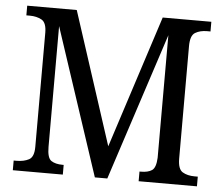

<svg xmlns="http://www.w3.org/2000/svg" viewBox="-51 -772 969 830"><g transform="rotate(5 433.5 -357.0)"><path d="M34 0V-42H47Q78 -42 100 -53.5Q122 -65 122 -109V-604Q122 -648 100.5 -660Q79 -672 49 -672H34V-714H249L436 -139L622 -714H833V-672H818Q788 -672 767 -659.5Q746 -647 746 -601V-113Q746 -67 767 -54.5Q788 -42 819 -42H833V0H580V-42H586Q617 -42 634 -53.5Q651 -65 653 -108V-640L444 0H390L179 -638V-114Q179 -66 197 -54Q215 -42 246 -42H251V0Z"/></g></svg>

Font: Noto Serif SemiCondensed
Style: Regular
Weight: 400
Width: 4
Designer: Monotype Design Team
Foundry: Monotype Imaging Inc.
Version: Version 2.013